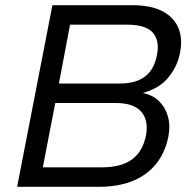

<svg xmlns="http://www.w3.org/2000/svg" viewBox="-20 -720 732 740"><path d="M46 0 182 -700H489Q563 -700 607.5 -676Q652 -652 668.5 -610Q685 -568 673 -513Q663 -463 629 -421.5Q595 -380 532 -362V-361Q569 -354 593.5 -329.5Q618 -305 627.5 -270Q637 -235 629 -194Q617 -133 582.5 -89.5Q548 -46 492.5 -23Q437 0 360 0ZM145 -75H371Q448 -75 489.5 -106Q531 -137 543 -200Q553 -257 524 -290Q495 -323 426 -323H193ZM207 -398H441Q504 -398 539.5 -425.5Q575 -453 585 -509Q596 -562 569.5 -593.5Q543 -625 469 -625H250Z"/></svg>

Font: REM Light
Style: Italic
Weight: 300
Italic angle: -11°
Designer: Octavio Pardo
Foundry: Ashler Design
Version: Version 1.005;gftools[0.9.28]